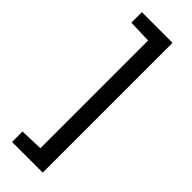

<svg xmlns="http://www.w3.org/2000/svg" viewBox="-293 -764 934 934"><g transform="rotate(45 174.0 -296.5)"><path d="M43 150H254V-743H43V-671L162 -667V74L43 78Z"/></g></svg>

Font: Saira UNSAM Medium SC
Style: Regular
Weight: 500
Designer: Hector Gatti with collaboration of the Omnibus-Type team
Foundry: Omnibus-Type
Version: Version 1.072;PS 001.072;hotconv 1.0.88;makeotf.lib2.5.64775